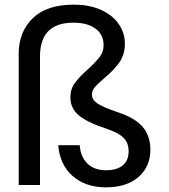

<svg xmlns="http://www.w3.org/2000/svg" viewBox="-20 -791 721 821"><path d="M60 -561Q60 -654 119.5 -712.5Q179 -771 295 -771Q364 -771 413.5 -748Q463 -725 488.5 -687Q514 -649 514 -605Q514 -557 490 -523.5Q466 -490 424 -455Q397 -432 385 -417.5Q373 -403 373 -387Q373 -365 396 -349Q419 -333 484 -311Q557 -287 590 -248.5Q623 -210 623 -151Q623 -79 572.5 -34.5Q522 10 433 10Q346 10 291 -38Q236 -86 229 -170H321Q324 -121 353.5 -92Q383 -63 433 -63Q480 -63 505 -84Q530 -105 530 -144Q530 -180 508 -202Q486 -224 431 -242Q350 -269 315.5 -299Q281 -329 281 -375Q281 -410 300 -436Q319 -462 356 -495Q390 -526 406.5 -548Q423 -570 423 -598Q423 -643 388.5 -668.5Q354 -694 294 -694Q151 -694 151 -550V0H60Z"/></svg>

Font: DVN-Poppins
Style: Regular
Weight: 400
Designer: Ninad Kale (Devanagari), Jonny Pinhorn (Latin)
Foundry: Indian Type Foundry
Version: 4.004